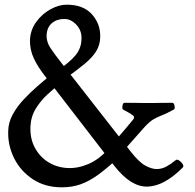

<svg xmlns="http://www.w3.org/2000/svg" viewBox="-20 -790 833 820"><path d="M220 -484Q279 -525 303 -554.5Q327 -584 328 -622Q330 -659 306.5 -684Q283 -709 255 -709Q223 -709 202 -691.5Q181 -674 179 -640Q178 -612 194.5 -586.5Q211 -561 241 -523L538 -143Q574 -97 601 -82.5Q628 -68 649 -68Q671 -68 691 -79Q711 -90 729 -105Q735 -111 744.5 -105Q754 -99 760 -89.5Q766 -80 760 -74Q681 5 610 7Q539 9 468 -82L239 -379Q204 -425 173.5 -463.5Q143 -502 125 -539.5Q107 -577 108 -620Q110 -662 134.5 -696Q159 -730 195 -750Q231 -770 265 -770Q336 -770 373 -728.5Q410 -687 408 -630Q407 -598 391 -571.5Q375 -545 340 -516Q305 -487 245 -445ZM484 -203 520 -245Q541 -270 549 -280Q557 -290 547.5 -297.5Q538 -305 506 -322Q501 -325 503 -338Q505 -351 512 -351Q554 -351 570 -350.5Q586 -350 599 -350H629Q642 -350 658 -350.5Q674 -351 716 -351Q723 -351 725.5 -338Q728 -325 722 -322Q691 -305 671.5 -297.5Q652 -290 635.5 -280.5Q619 -271 597 -247L519 -159ZM483 -114Q437 -71 399 -43.5Q361 -16 324.5 -3Q288 10 244 10Q172 10 119.5 -25Q67 -60 40 -115Q13 -170 15 -230Q16 -268 34.5 -301.5Q53 -335 81 -365Q109 -395 139 -421Q169 -447 194 -468L230 -429Q209 -411 181 -385Q153 -359 132.5 -325.5Q112 -292 110 -249Q108 -197 129.5 -158Q151 -119 187 -97Q223 -75 267.5 -72.5Q312 -70 357.5 -89.5Q403 -109 442 -153Z"/></svg>

Font: Anvers
Style: Regular
Weight: 400
Designer: Ishtar van Looy
Version: Version 1.000